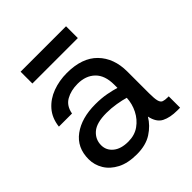

<svg xmlns="http://www.w3.org/2000/svg" viewBox="-188 -795 932 932"><g transform="rotate(-45 277.5 -329.5)"><path d="M218 12Q157 12 116.5 -9Q76 -30 55.5 -64Q35 -98 35 -137Q35 -217 93.5 -260Q152 -303 247 -303Q289 -303 323 -296.5Q357 -290 379 -283V-305Q379 -369 345.5 -401.5Q312 -434 256 -434Q210 -434 176.5 -415Q143 -396 135 -351H45Q51 -404 81.5 -439Q112 -474 158 -491Q204 -508 256 -508Q361 -508 415 -452.5Q469 -397 469 -305V-156Q469 -119 473.5 -102.5Q478 -86 489 -82Q500 -78 519 -78H526V0H507Q458 0 426.5 -16Q395 -32 385 -80Q362 -41 321 -14.5Q280 12 218 12ZM232 -61Q276 -61 307.5 -83.5Q339 -106 357 -141.5Q375 -177 377 -217Q354 -224 321 -229.5Q288 -235 255 -235Q187 -235 156.5 -208.5Q126 -182 126 -142Q126 -107 154 -84Q182 -61 232 -61ZM102 -590V-671H414V-590Z"/></g></svg>

Font: HostGroteskRegular
Style: Regular
Weight: 400
Designer: Doukan Karapınar based on Poppins by Indian Type Foundry, Jonny Pinhorn
Foundry: Element Type
Version: Version 1.001; ttfautohint (v1.8.4.7-5d5b)